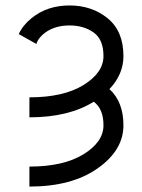

<svg xmlns="http://www.w3.org/2000/svg" viewBox="-20 -479 521 704"><path d="M323.7 -106Q231.9 -48.8 87.9 -48.8V-122.1Q212.9 -122.1 286.1 -167.2Q359.4 -212.4 359.4 -273.4Q359.4 -334.5 323 -360.1Q286.6 -385.7 234.9 -385.7Q183.1 -385.7 147 -360.4Q121.1 -341.8 113.3 -317.9L48.8 -354Q63 -385.7 95.2 -412.1Q152.8 -459 234.9 -459Q316.9 -459 374.8 -411.9Q432.6 -364.7 432.6 -273.4Q432.6 -206.5 381.3 -152.3Q432.6 -105.5 432.6 -19.5Q432.6 71.8 337.9 138.4Q243.2 205.1 87.9 205.1V131.8Q212.9 131.8 286.1 86.7Q359.4 41.5 359.4 -19.5Q359.4 -80.1 323.7 -106Z"/></svg>

Font: Catrinity
Style: Regular
Weight: 400
Designer: Alexander Lange
Foundry: High-Logic / Made with FontCreator
Version: Version 2.090;May 20, 2024;FontCreator 15.0.0.2974 64-bit